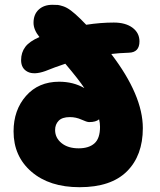

<svg xmlns="http://www.w3.org/2000/svg" viewBox="-20 -778 674 808"><path d="M314.9 9.8Q188 9.8 112.5 -55.2Q37.1 -120.1 37.1 -225.1Q37.1 -314.9 89.6 -374.5Q142.1 -434.1 229 -434.1Q288.6 -434.1 335 -407.2Q313.5 -440.4 254.9 -509.8Q210.4 -495.1 170.9 -479Q123 -461.9 95.9 -476.1Q68.8 -490.2 68.8 -524.9Q68.8 -557.1 86.4 -580.6Q104 -604 146 -622.1Q121.1 -652.8 121.1 -682.1Q121.1 -717.3 142.8 -737.5Q164.6 -757.8 200.2 -757.8Q216.8 -757.8 223.9 -757.1Q231 -756.3 246.1 -751.5Q261.2 -746.6 278.6 -733.6Q295.9 -720.7 318.8 -698.2Q322.8 -694.3 330.8 -686Q338.9 -677.7 342.8 -673.8Q403.3 -683.1 459 -683.1Q508.3 -683.1 537.6 -661.4Q566.9 -639.6 566.9 -604Q566.9 -557.6 522.9 -556.2Q479 -554.7 448.2 -550.8Q581.1 -376.5 581.1 -238.8Q581.1 -123.5 514.2 -56.9Q447.3 9.8 314.9 9.8ZM211.9 -231Q211.9 -197.8 239 -175.8Q266.1 -153.8 311 -153.8Q354 -153.8 377.4 -174.6Q400.9 -195.3 400.9 -244.1Q400.9 -260.7 397 -275.9Q383.8 -264.2 355 -264.2Q345.7 -264.2 322.8 -274.7Q299.8 -285.2 273.9 -285.2Q241.7 -285.2 226.8 -269.8Q211.9 -254.4 211.9 -231Z"/></svg>

Font: Shantell Sans Irregular
Style: Regular
Weight: 800
Designer: Stephen Nixon, Anya Danilova, Shantell Martin
Foundry: Arrow Type
Version: Version 1.006;[9816181b4]